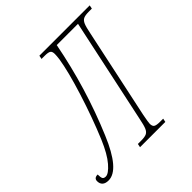

<svg xmlns="http://www.w3.org/2000/svg" viewBox="-251 -858 1009 1009"><g transform="rotate(-45 254.0 -353.5)"><path d="M-59 -33Q-59 -56 -32 -56Q-32 -34 -27.5 -26Q-23 -18 -9 -18Q12 -18 45.5 -56.5Q79 -95 112 -173Q160 -288 201 -418.5Q242 -549 254 -626Q257 -649 257 -663Q257 -682 247.5 -688Q238 -694 212 -694H189L193 -714H567L563 -694H540Q514 -694 501 -688Q488 -682 480.5 -664.5Q473 -647 465 -606L359 -108Q350 -61 350 -51Q350 -32 360 -26Q370 -20 396 -20H419L415 0H227L231 -20H256Q282 -20 295 -26Q308 -32 315.5 -49.5Q323 -67 331 -108L455 -689H297Q245 -419 141 -173Q66 7 -13 7Q-36 7 -47.5 -3.5Q-59 -14 -59 -33Z"/></g></svg>

Font: Noto Serif CondThin
Style: Italic
Weight: 250
Width: 3
Italic angle: -12°
Designer: Monotype Design Team
Foundry: Monotype Imaging Inc.
Version: Version 1.001